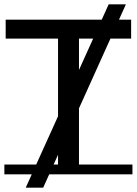

<svg xmlns="http://www.w3.org/2000/svg" viewBox="-22 -790 627 880"><path d="M244 0V-613H4V-700H579V-613H340V0ZM96 70 476 -770H555L176 70ZM-2 9V-36H585V9Z"/></svg>

Font: Montserrat Underline Thin Medium
Style: Regular
Weight: 500
Version: Version 9.000